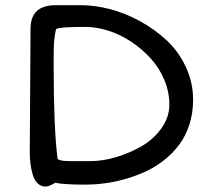

<svg xmlns="http://www.w3.org/2000/svg" viewBox="-20 -687 805 718"><path d="M91.3 -116.2 94.2 -579.6Q94.2 -667.5 187.5 -667.5H283.7Q335 -667.5 391.6 -652.8Q448.2 -638.2 503.4 -607.9Q558.6 -577.6 603 -536.4Q647.5 -495.1 674.8 -437Q702.1 -378.9 702.1 -314Q702.1 -264.2 688.2 -221.2Q674.3 -178.2 650.6 -146.5Q627 -114.7 594.5 -88.9Q562 -63 525.6 -46.1Q489.3 -29.3 449.2 -17.8Q409.2 -6.3 371.6 -1.5Q334 3.4 297.4 3.4Q221.2 3.4 186.5 -3.4Q163.1 10.7 150.9 10.7Q132.8 10.7 120.4 -1.7Q107.9 -14.2 102.1 -34.9Q96.2 -55.7 93.8 -75.2Q91.3 -94.7 91.3 -116.2ZM195.3 -92.8Q203.6 -84.5 241.2 -84.5H319.8Q363.8 -84.5 414.1 -99.4Q464.4 -114.3 509.3 -140.1Q554.2 -166 583.7 -207.3Q613.3 -248.5 613.3 -295.9Q613.3 -343.3 594.5 -388.2Q575.7 -433.1 543.7 -468.3Q511.7 -503.4 471.4 -530.5Q431.2 -557.6 386 -572Q340.8 -586.4 297.9 -586.4Q202.1 -586.4 189.5 -578.1Q187.5 -568.4 185.8 -559.1Q184.1 -549.8 183.1 -538.8Q182.1 -527.8 181.6 -520.8Q181.2 -513.7 180.9 -500.2Q180.7 -486.8 180.7 -481.4Q180.7 -476.1 180.7 -459.7Q180.7 -443.4 180.7 -438.5Q180.7 -207.5 195.3 -92.8Z"/></svg>

Font: Short Stack
Style: Regular
Weight: 400
Designer: James Grieshaber
Foundry: James Grieshaber
Version: Version 1.002